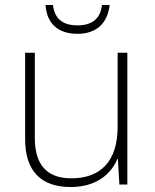

<svg xmlns="http://www.w3.org/2000/svg" viewBox="-20 -742 622 772"><path d="M421 -722H390C384 -670 354 -640 291 -640C230 -640 199 -669 193 -722H163C168 -648 213 -606 291 -606C368 -606 412 -648 421 -722ZM492 -530H453V-232C453 -92 383 -25 267 -25C172 -25 120 -76 120 -187V-530H81V-183C81 -55 144 10 264 10C368 10 427 -43 452 -103H454L460 0H492Z"/></svg>

Font: Noto Sans Telugu ExtraLight
Style: Regular
Weight: 200
Designer: Jelle Bosma - Monotype Design Team
Foundry: Monotype Imaging Inc.
Version: Version 2.005